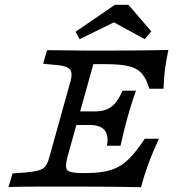

<svg xmlns="http://www.w3.org/2000/svg" viewBox="-20 -779 758 799"><path d="M187.1 -2.4Q162.1 -2.4 131.9 -2.4Q101.6 -2.4 71.4 -2Q41.1 -1.6 15.3 -0.8L32.3 -57.3L86.3 -61.3Q122.6 -64.5 141.5 -70.2Q160.5 -75.8 169.8 -88.3Q179 -100.8 185.5 -125.8L274.2 -443.5Q279.8 -466.9 276.2 -480.2Q272.6 -493.5 255.6 -500.4Q238.7 -507.3 201.6 -509.7L159.7 -513.7L175.8 -570.2Q193.5 -570.2 222.6 -569.8Q251.6 -569.4 284.7 -569Q317.7 -568.5 346 -568.5H349.2H446Q494.4 -568.5 533.9 -569Q573.4 -569.4 608.9 -569.8Q644.4 -570.2 680.6 -571Q671.8 -529 666.9 -493.5Q662.1 -458.1 660.5 -409.7H601.6Q589.5 -450 571 -472.2Q552.4 -494.4 516.9 -503.2Q481.5 -512.1 416.9 -512.1H368.5L261.3 -128.2Q249.2 -84.7 259.7 -71.8Q270.2 -58.9 319.4 -58.9H339.5Q400 -58.9 440.7 -71.4Q481.5 -83.9 513.7 -114.9Q546 -146 582.3 -201.6H641.1Q612.9 -139.5 596 -92.7Q579 -46 566.9 0Q531.5 -0.8 496 -1.2Q460.5 -1.6 421.4 -2Q382.3 -2.4 333.9 -2.4H192.7ZM268.5 -258.9 284.7 -315.3H474.2L458.1 -258.9ZM425 -172.6Q430.6 -201.6 424.2 -221Q417.7 -240.3 400 -249.6Q382.3 -258.9 352.4 -258.9L375.8 -315.3Q404 -315.3 425 -324.2Q446 -333.1 461.7 -352.4Q477.4 -371.8 489.5 -401.6H546Q529.8 -355.6 522.6 -331.5Q515.3 -307.3 509.7 -287.1Q504 -266.9 498 -242.7Q491.9 -218.5 481.5 -172.6ZM311.3 -616.1 294.4 -646.8 458.1 -758.9H514.5L609.7 -648.4L582.3 -616.1L422.6 -703.2H489.5Z"/></svg>

Font: Playfair 5pt SemiExpanded Light
Style: Italic
Weight: 300
Width: 6
Italic angle: -15.6°
Designer: Claus Eggers Sørensen
Foundry: Claus Eggers Sørensen
Version: Version 2.203